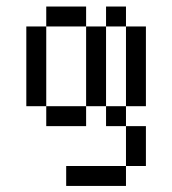

<svg xmlns="http://www.w3.org/2000/svg" viewBox="-20 -458 540 602"><path d="M375 62.5H187.5V125H375ZM375 62.5H437.5Q437.5 62.5 437.5 -62.5H375Q375 -62.5 375 62.5ZM375 -62.5V-125H312.5V-62.5ZM125 -125V-62.5H250V-125ZM125 -125Q125 -125 125 -375H62.5Q62.5 -375 62.5 -125ZM250 -125H312.5Q312.5 -125 312.5 -375H250Q250 -375 250 -125ZM375 -125H437.5Q437.5 -125 437.5 -375H375Q375 -375 375 -125ZM125 -375H250V-437.5H125ZM312.5 -375H375V-437.5H312.5Z"/></svg>

Font: CalcUnifontExMono
Style: Regular
Weight: 500
Version: Version 15.0.06